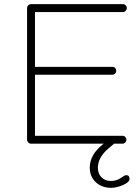

<svg xmlns="http://www.w3.org/2000/svg" viewBox="-20 -690 654 922"><path d="M129 0Q121 0 115.5 -6Q110 -12 110 -20V-652Q110 -659 115.5 -664.5Q121 -670 129 -670H570Q578 -670 583.5 -664.5Q589 -659 589 -652Q589 -644 583.5 -638Q578 -632 570 -632H148V-369H520Q528 -369 533 -363.5Q538 -358 538 -350Q538 -342 532.5 -336.5Q527 -331 520 -331H148V-38H568Q576 -38 581.5 -32.5Q587 -27 587 -20Q587 -12 581.5 -6Q576 0 568 0H528Q527 1 503 21Q450 65 450 116Q450 144 467.5 161.5Q485 179 512 179Q540 179 561 164Q580 151 585 151Q602 151 602 169Q602 185 570.5 198.5Q539 212 514 212Q468 212 439.5 184.5Q411 157 411 115Q411 51 478 0Z"/></svg>

Font: Comic Neue Light
Style: Regular
Weight: 300
Designer: Craig Rozynski
Foundry: Craig Rozynski
Version: Version 2.003